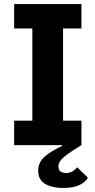

<svg xmlns="http://www.w3.org/2000/svg" viewBox="-20 -718 472 950"><path d="M50 0V-121H140V-577H50V-698H383V-577H292V-121H383V0Q334 30 309.5 48.5Q285 67 277 80Q269 93 269 105Q269 124 280.5 131Q292 138 307 138Q325 138 338.5 130Q352 122 362 110L415 161Q402 185 371 198.5Q340 212 293 212Q260 212 231.5 204Q203 196 186 177.5Q169 159 169 127Q169 85 201 57Q233 29 288 4L287 0Z"/></svg>

Font: IBM Plex Sans
Style: Regular
Weight: 400
Designer: Mike Abbink, Paul van der Laan, Pieter van Rosmalen
Foundry: Bold Monday
Version: Version 3.201